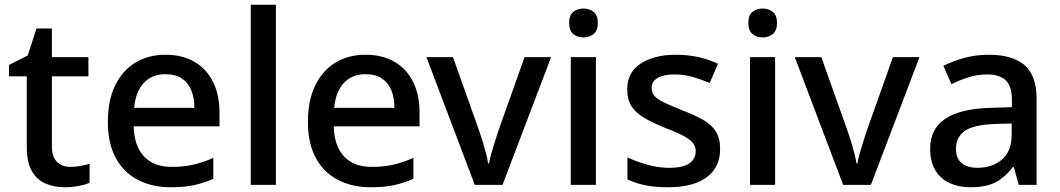

<svg xmlns="http://www.w3.org/2000/svg" viewBox="-20 -780 4473 810"><path d="M277 -76Q298 -76 320 -80Q342 -84 358 -89V-9Q341 -1 312 4.5Q283 10 254 10Q210 10 173.5 -5Q137 -20 115 -57Q93 -94 93 -160V-458H18V-506L97 -546L134 -660H199V-539H353V-458H199V-162Q199 -118 220.5 -97Q242 -76 277 -76Z M678 -549Q749 -549 800 -519.5Q851 -490 878.5 -435Q906 -380 906 -305V-247H544Q546 -164 587.5 -120Q629 -76 704 -76Q756 -76 796.5 -85.5Q837 -95 880 -114V-26Q840 -8 798.5 1Q757 10 700 10Q622 10 562 -21Q502 -52 468.5 -113.5Q435 -175 435 -265Q435 -356 465.5 -419Q496 -482 550.5 -515.5Q605 -549 678 -549ZM678 -467Q621 -467 586.5 -430Q552 -393 546 -325H800Q800 -367 787 -399Q774 -431 747 -449Q720 -467 678 -467Z M1144 0H1038V-760H1144Z M1522 -549Q1593 -549 1644 -519.5Q1695 -490 1722.5 -435Q1750 -380 1750 -305V-247H1388Q1390 -164 1431.5 -120Q1473 -76 1548 -76Q1600 -76 1640.5 -85.5Q1681 -95 1724 -114V-26Q1684 -8 1642.5 1Q1601 10 1544 10Q1466 10 1406 -21Q1346 -52 1312.5 -113.5Q1279 -175 1279 -265Q1279 -356 1309.5 -419Q1340 -482 1394.5 -515.5Q1449 -549 1522 -549ZM1522 -467Q1465 -467 1430.5 -430Q1396 -393 1390 -325H1644Q1644 -367 1631 -399Q1618 -431 1591 -449Q1564 -467 1522 -467Z M1983 0 1779 -539H1891L2003 -224Q2010 -204 2017.5 -179Q2025 -154 2031 -131Q2037 -108 2039 -91H2043Q2046 -108 2052.5 -131.5Q2059 -155 2067 -179.5Q2075 -204 2081 -224L2193 -539H2305L2100 0Z M2494 -539V0H2388V-539ZM2442 -744Q2466 -744 2484 -730Q2502 -716 2502 -683Q2502 -651 2484 -636.5Q2466 -622 2442 -622Q2416 -622 2398.5 -636.5Q2381 -651 2381 -683Q2381 -716 2398.5 -730Q2416 -744 2442 -744Z M3018 -152Q3018 -99 2992 -63Q2966 -27 2917 -8.5Q2868 10 2799 10Q2742 10 2701.5 1.5Q2661 -7 2627 -23V-116Q2663 -99 2710 -85.5Q2757 -72 2802 -72Q2862 -72 2888.5 -91Q2915 -110 2915 -142Q2915 -160 2905 -174.5Q2895 -189 2867.5 -204.5Q2840 -220 2787 -240Q2736 -261 2700 -281.5Q2664 -302 2645 -330.5Q2626 -359 2626 -404Q2626 -474 2682.5 -511.5Q2739 -549 2832 -549Q2881 -549 2924.5 -539.5Q2968 -530 3009 -511L2974 -430Q2939 -445 2902 -455.5Q2865 -466 2827 -466Q2779 -466 2754 -451Q2729 -436 2729 -409Q2729 -390 2740.5 -376Q2752 -362 2781 -348Q2810 -334 2860 -314Q2910 -295 2945.5 -275Q2981 -255 2999.5 -226Q3018 -197 3018 -152Z M3250 -539V0H3144V-539ZM3198 -744Q3222 -744 3240 -730Q3258 -716 3258 -683Q3258 -651 3240 -636.5Q3222 -622 3198 -622Q3172 -622 3154.5 -636.5Q3137 -651 3137 -683Q3137 -716 3154.5 -730Q3172 -744 3198 -744Z M3537 0 3333 -539H3445L3557 -224Q3564 -204 3571.5 -179Q3579 -154 3585 -131Q3591 -108 3593 -91H3597Q3600 -108 3606.5 -131.5Q3613 -155 3621 -179.5Q3629 -204 3635 -224L3747 -539H3859L3654 0Z M4151 -549Q4253 -549 4303 -504.5Q4353 -460 4353 -365V0H4278L4257 -75H4253Q4230 -46 4205.5 -27Q4181 -8 4149.5 1Q4118 10 4073 10Q4025 10 3986.5 -7.5Q3948 -25 3926 -61.5Q3904 -98 3904 -153Q3904 -235 3966.5 -278Q4029 -321 4157 -325L4249 -328V-358Q4249 -418 4222 -442Q4195 -466 4146 -466Q4104 -466 4066 -454Q4028 -442 3994 -425L3960 -502Q3998 -522 4047.5 -535.5Q4097 -549 4151 -549ZM4176 -257Q4084 -253 4048.5 -226.5Q4013 -200 4013 -152Q4013 -110 4038.5 -91Q4064 -72 4103 -72Q4166 -72 4207 -107Q4248 -142 4248 -212V-259Z"/></svg>

Font: Noto Sans Hebrew Medium
Style: Regular
Weight: 500
Designer: Monotype Design Team
Foundry: Monotype Imaging Inc.
Version: Version 2.003